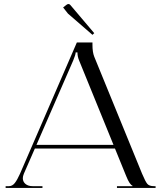

<svg xmlns="http://www.w3.org/2000/svg" viewBox="-20 -929 798 949"><path d="M437 -756.8 315.9 -861.8 292 -892.1 308.1 -904.8Q314 -909.2 317.9 -909.2Q324.2 -909.2 328.1 -903.8L445.8 -765.1ZM7.8 0V-8.8H23.9Q41 -8.8 53.2 -24.4Q65.4 -40 79.1 -70.8L359.9 -719.2H437V-707Q437 -670.9 445.8 -648.9L682.1 -70.8Q698.7 -31.2 708.3 -20Q717.8 -8.8 741.2 -8.8H749V0H558.1V-8.8H634.8V-11.2Q620.6 -16.6 604 -58.1L548.3 -194.8H152.3L98.1 -70.8Q92.8 -57.6 92.8 -48.3Q92.8 -30.8 106 -19.8Q119.1 -8.8 141.1 -8.8H189.9V0ZM160.2 -212.9H541L371.1 -629.9Q362.8 -649.4 362.8 -669.9H354Q354 -659.2 341.8 -629.9Z"/></svg>

Font: FoglihtenNo07calt
Style: Regular
Weight: 500
Designer: gluk (gluksza@wp.pl)
Foundry: gluk (gluksza@wp.pl)
Version: Version 0.844